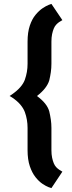

<svg xmlns="http://www.w3.org/2000/svg" viewBox="-20 -844 369 982"><path d="M243 -518V-631Q243 -653 246.5 -669.5Q250 -686 255 -698Q260 -710 267.5 -718Q275 -726 283 -731.5Q291 -737 299 -741L243 -824Q242 -824 229 -819Q216 -814 198 -802Q180 -790 162 -768.5Q144 -747 132.5 -713Q121 -679 121 -631V-518Q121 -496 117.5 -476Q114 -456 107 -436Q100 -417 84 -398.5Q68 -380 41 -361L29 -353L41 -346Q68 -328 84 -309Q100 -290 107 -271Q114 -252 117.5 -231.5Q121 -211 121 -190V-76Q121 -28 132.5 6Q144 40 161.5 62Q179 84 197 96Q215 108 228 113Q241 118 243 118L299 34Q292 30 283.5 24.5Q275 19 267.5 11Q260 3 255 -9Q250 -21 246.5 -37.5Q243 -54 243 -76V-190Q243 -211 240 -232Q237 -253 232 -274Q221 -315 169 -353Q195 -373 210.5 -393Q226 -413 232 -433Q237 -454 240 -475Q243 -496 243 -518Z"/></svg>

Font: Advent Pro Expanded
Style: Bold
Weight: 700
Width: 7
Designer: VivaRado, Andreas Kalpakidis
Foundry: VivaRado, Andreas Kalpakidis
Version: Version 3.000